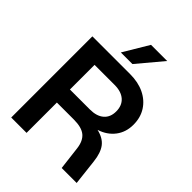

<svg xmlns="http://www.w3.org/2000/svg" viewBox="-241 -970 1088 1088"><g transform="rotate(45 303.0 -426.0)"><path d="M448 -851.5 321 -700H228L318.5 -851.5ZM308.5 -243H172.5V0H49.5V-650.5H352Q417 -650.5 465.5 -627Q514 -603.5 541.2 -561Q568.5 -518.5 568.5 -461Q568.5 -401 535.5 -358Q502.5 -315 445 -296.5Q498 -284.5 523.8 -251Q549.5 -217.5 556.5 -153.5L574 0H454L437 -141Q430.5 -194 400.8 -218.5Q371 -243 308.5 -243ZM333 -545H172.5V-347.5H333Q386.5 -347.5 416.2 -373Q446 -398.5 446 -445Q446 -492.5 416.2 -518.8Q386.5 -545 333 -545Z"/></g></svg>

Font: Overused Grotesk SemiBold
Style: Regular
Weight: 610
Version: Version 0.004